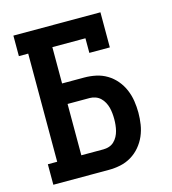

<svg xmlns="http://www.w3.org/2000/svg" viewBox="-109 -825 819 914"><g transform="rotate(-15 300.0 -367.5)"><path d="M41 0V-101H87V-634H41V-735H470V-562H369V-634H206V-455H315Q344 -455 372.5 -449Q401 -443 426 -428Q451 -413 470 -390.5Q489 -368 500.5 -341Q512 -314 516.5 -285Q521 -256 521 -227Q521 -198 516.5 -169Q512 -140 500.5 -113.5Q489 -87 470 -64.5Q451 -42 426 -27Q401 -12 372.5 -6Q344 0 315 0ZM206 -101H315Q329 -101 343 -105.5Q357 -110 367.5 -120Q378 -130 385 -143Q392 -156 395.5 -170Q399 -184 400.5 -198.5Q402 -213 402 -227Q402 -242 400.5 -256.5Q399 -271 395.5 -284.5Q392 -298 385 -311Q378 -324 367.5 -334Q357 -344 343 -349Q329 -354 315 -354H206Z"/></g></svg>

Font: Iosevka Etoile
Style: Bold
Weight: 700
Designer: Belleve Invis
Foundry: Belleve Invis
Version: Version 28.1.0; ttfautohint (v1.8.4)